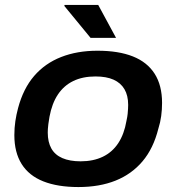

<svg xmlns="http://www.w3.org/2000/svg" viewBox="-20 -744 712 776"><path d="M297 12Q213 12 155 -11Q97 -34 67.5 -81Q38 -128 38 -198Q38 -227 42 -254Q46 -281 53 -307Q74 -386 118 -437Q162 -488 227 -513.5Q292 -539 374 -539Q459 -539 517 -516Q575 -493 605 -446Q635 -399 635 -328Q635 -301 631.5 -275Q628 -249 620 -224Q600 -144 556 -92Q512 -40 447 -14Q382 12 297 12ZM306 -92Q357 -92 395.5 -110.5Q434 -129 458 -165.5Q482 -202 491 -255Q495 -273 496 -284.5Q497 -296 497.5 -304.5Q498 -313 498 -320Q498 -358 483 -383.5Q468 -409 439 -422Q410 -435 366 -435Q314 -435 276 -416.5Q238 -398 214 -362Q190 -326 180 -272Q177 -255 175.5 -243Q174 -231 173.5 -223Q173 -215 173 -208Q173 -170 187.5 -144Q202 -118 232 -105Q262 -92 306 -92ZM346 -591 240 -720 241 -724H377L449 -591Z"/></svg>

Font: Archivo SemiExpanded SemiBold
Style: Italic
Weight: 600
Width: 6
Italic angle: -10°
Designer: Hector Gatti
Foundry: Omnibus-Type
Version: Version 2.001